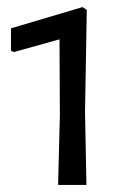

<svg xmlns="http://www.w3.org/2000/svg" viewBox="-20 -522 384 542"><path d="M220 -207 225 -494 213 -502 11 -442V-379L19 -375L148 -411L149 -197L144 0H224Z"/></svg>

Font: Alegreya Sans SC
Style: Regular
Weight: 400
Designer: Juan Pablo del Peral
Foundry: Huerta Tipografica
Version: Version 1.000;PS 001.000;hotconv 1.0.70;makeotf.lib2.5.58329